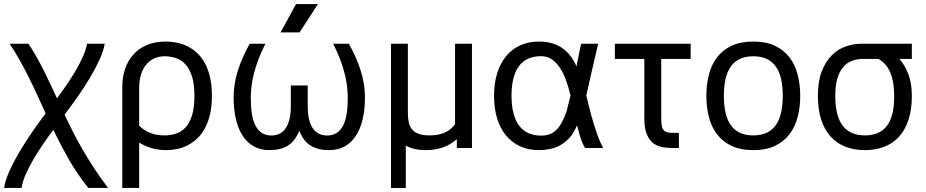

<svg xmlns="http://www.w3.org/2000/svg" viewBox="-35 -736 4604 955"><path d="M12.7 -518.6H106.9Q149.9 -451.7 183.1 -384.5Q216.3 -317.4 248.5 -247.1Q272.9 -279.8 297.4 -315.4Q321.8 -351.1 342.3 -386.2Q362.8 -421.4 377.7 -455.1Q392.6 -488.8 397.9 -518.6H485.8Q480 -482.9 460.2 -439.5Q440.4 -396 412.6 -349.4Q384.8 -302.7 352.1 -256.1Q319.3 -209.5 288.1 -168L286.1 -165.5Q305.7 -124 327.6 -80.8Q349.6 -37.6 375.7 7.6Q401.9 52.7 433.1 100.6Q464.4 148.4 502.4 198.7H404.3Q351.1 132.8 309.1 59.6Q267.1 -13.7 230 -90.3Q203.6 -54.7 177.5 -16.4Q151.4 22 129.4 59.8Q107.4 97.7 92 133.3Q76.7 168.9 72.3 198.7H-14.6Q-11.2 173.8 0 143.8Q11.2 113.8 27.8 81.3Q44.4 48.8 64.7 14.9Q85 -19 106.7 -52Q128.4 -85 150.4 -115.5Q172.4 -146 191.9 -171.9Q170.9 -218.3 149.9 -264.2Q128.9 -310.1 106.9 -354Q85 -397.9 61.5 -439.5Q38.1 -481 12.7 -518.6Z M573.2 198.7V-305.2Q573.2 -352.5 587.2 -393.6Q601.1 -434.6 628.2 -464.8Q655.3 -495.1 695.8 -512.2Q736.3 -529.3 790 -529.3Q817.4 -529.3 845 -523.7Q872.6 -518.1 898.2 -505.4Q923.8 -492.7 945.8 -472.2Q967.8 -451.7 984.1 -421.6Q1000.5 -391.6 1009.8 -351.3Q1019 -311 1019 -259.3Q1019 -207.5 1009.8 -167.7Q1000.5 -127.9 984.1 -97.9Q967.8 -67.9 945.8 -47.1Q923.8 -26.4 898.7 -13.4Q873.5 -0.5 846.4 5.1Q819.3 10.7 792.5 10.7Q752 10.7 718 0.5Q684.1 -9.8 657.2 -26.9V198.7ZM657.2 -110.4Q669.9 -98.6 683.3 -89.8Q696.8 -81.1 711.9 -75Q727.1 -68.8 744.6 -65.7Q762.2 -62.5 783.2 -62.5Q814 -62.5 841.1 -71.5Q868.2 -80.6 888.4 -102.8Q908.7 -125 920.4 -163.1Q932.1 -201.2 932.1 -259.3Q932.1 -316.4 920.4 -354.2Q908.7 -392.1 888.4 -414.8Q868.2 -437.5 841.1 -446.8Q814 -456.1 783.2 -456.1Q757.3 -456.1 734.6 -446.5Q711.9 -437 694.6 -417.5Q677.2 -397.9 667.2 -367.9Q657.2 -337.9 657.2 -296.9Z M1495.6 -209Q1495.6 -167 1503.2 -138.9Q1510.7 -110.8 1523.9 -93.8Q1537.1 -76.7 1554.7 -69.3Q1572.3 -62 1591.8 -62Q1620.1 -62 1639.9 -75Q1659.7 -87.9 1671.9 -112.1Q1684.1 -136.2 1689.5 -170.4Q1694.8 -204.6 1694.8 -247.1Q1694.8 -274.9 1691.4 -305.4Q1688 -335.9 1679.4 -369.6Q1670.9 -403.3 1657 -440.4Q1643.1 -477.5 1622.1 -518.6H1700.2Q1738.8 -449.7 1759.5 -383.5Q1780.3 -317.4 1780.3 -252.4Q1780.3 -191.4 1768.8 -142.8Q1757.3 -94.2 1734.9 -60.1Q1712.4 -25.9 1679.2 -7.6Q1646 10.7 1602.1 10.7Q1546.4 10.7 1510.5 -11.5Q1474.6 -33.7 1453.6 -85.4Q1432.6 -33.7 1396.7 -11.5Q1360.8 10.7 1305.2 10.7Q1261.2 10.7 1228 -7.6Q1194.8 -25.9 1172.4 -60.1Q1149.9 -94.2 1138.4 -142.8Q1127 -191.4 1127 -252.4Q1127 -317.4 1147.7 -383.5Q1168.5 -449.7 1207 -518.6H1285.2Q1264.2 -477.5 1250.2 -440.4Q1236.3 -403.3 1227.8 -369.6Q1219.2 -335.9 1215.8 -305.4Q1212.4 -274.9 1212.4 -247.1Q1212.4 -204.6 1217.8 -170.4Q1223.1 -136.2 1235.4 -112.1Q1247.6 -87.9 1267.1 -75Q1286.6 -62 1315.4 -62Q1334.5 -62 1352.1 -69.3Q1369.6 -76.7 1382.8 -93.8Q1396 -110.8 1403.8 -138.9Q1411.6 -167 1411.6 -209V-311H1495.6ZM1437.5 -715.8H1546.4L1455.1 -574.7H1360.4Z M2237.3 0V-43.5Q2222.2 -30.8 2206.1 -20.8Q2189.9 -10.7 2171.1 -3.9Q2152.3 2.9 2130.4 6.8Q2108.4 10.7 2082 10.7Q2023.9 10.7 1983.4 -11.7V199.2H1909.7V-518.6H1993.7V-175.3Q1993.7 -147 1998.5 -126Q2003.4 -105 2015.9 -90.8Q2028.3 -76.7 2049.3 -69.6Q2070.3 -62.5 2102.1 -62.5Q2128.9 -62.5 2149.7 -67.6Q2170.4 -72.8 2185.8 -80.8Q2201.2 -88.9 2211.4 -98.9Q2221.7 -108.9 2228.5 -118.2V-518.6H2312.5V0Z M2832.5 -406.2Q2838.4 -433.6 2844.2 -464.4Q2850.1 -495.1 2855.5 -518.6H2940.4Q2922.4 -444.3 2908.2 -380.9Q2894 -317.4 2881.3 -261.2Q2889.2 -228 2897.7 -194.1Q2906.2 -160.2 2916.3 -127Q2926.3 -93.8 2937.7 -61.5Q2949.2 -29.3 2964.8 0H2875Q2862.3 -20 2852.5 -51Q2842.8 -82 2835 -112.8Q2820.3 -76.2 2799.1 -52.2Q2777.8 -28.3 2752.9 -14.4Q2728 -0.5 2700.4 5.1Q2672.9 10.7 2645 10.7Q2593.8 10.7 2552.5 -8.1Q2511.2 -26.9 2482.2 -61.8Q2453.1 -96.7 2437.7 -146.7Q2422.4 -196.8 2422.4 -259.3Q2422.4 -323.7 2438.5 -373.8Q2454.6 -423.8 2483.9 -458.5Q2513.2 -493.2 2554.2 -511.2Q2595.2 -529.3 2645 -529.3Q2681.6 -529.3 2710.9 -520.8Q2740.2 -512.2 2762.9 -496.1Q2785.6 -480 2802.7 -457.3Q2819.8 -434.6 2832.5 -406.2ZM2656.2 -456.5Q2582.5 -456.5 2545.9 -406.5Q2509.3 -356.4 2509.3 -260.3Q2509.3 -209.5 2519.3 -171.9Q2529.3 -134.3 2548.1 -109.9Q2566.9 -85.4 2594.2 -73.5Q2621.6 -61.5 2656.2 -61.5Q2680.7 -61.5 2699.5 -68.6Q2718.3 -75.7 2732.9 -90.6Q2747.6 -105.5 2760.3 -128.7Q2772.9 -151.9 2783.7 -184.1L2802.7 -261.2Q2793.5 -300.3 2780.8 -335.7Q2768.1 -371.1 2750.5 -397.9Q2732.9 -424.8 2710.2 -440.7Q2687.5 -456.5 2656.2 -456.5Z M3169.9 -442.9H3023.4V-518.6H3400.4V-442.9H3253.9V-153.8Q3253.9 -129.9 3255.9 -114.7Q3257.8 -99.6 3264.2 -90.8Q3270.5 -82 3281.7 -78.6Q3293 -75.2 3311.5 -75.2H3341.8V0H3307.6Q3277.8 0 3252.7 -5.9Q3227.5 -11.7 3209.2 -28.1Q3190.9 -44.4 3180.4 -73.2Q3169.9 -102.1 3169.9 -147.5Z M3478.5 -259.3Q3478.5 -315.4 3491 -364.5Q3503.4 -413.6 3531.2 -450.2Q3559.1 -486.8 3603.5 -508.1Q3647.9 -529.3 3711.9 -529.3Q3775.4 -529.3 3819.8 -508.1Q3864.3 -486.8 3892.1 -450.2Q3919.9 -413.6 3932.6 -364.5Q3945.3 -315.4 3945.3 -259.3Q3945.3 -203.1 3932.6 -154.1Q3919.9 -105 3892.1 -68.4Q3864.3 -31.7 3819.8 -10.5Q3775.4 10.7 3711.9 10.7Q3647.9 10.7 3603.5 -10.5Q3559.1 -31.7 3531.2 -68.4Q3503.4 -105 3491 -154.1Q3478.5 -203.1 3478.5 -259.3ZM3565.4 -259.3Q3565.4 -212.4 3573.7 -175.8Q3582 -139.2 3599.6 -114Q3617.2 -88.9 3645 -75.7Q3672.9 -62.5 3711.9 -62.5Q3751 -62.5 3778.8 -75.7Q3806.6 -88.9 3824.2 -114Q3841.8 -139.2 3850.1 -175.8Q3858.4 -212.4 3858.4 -259.3Q3858.4 -306.2 3850.1 -342.8Q3841.8 -379.4 3824.2 -404.5Q3806.6 -429.7 3778.8 -442.9Q3751 -456.1 3711.9 -456.1Q3672.9 -456.1 3645 -442.9Q3617.2 -429.7 3599.6 -404.5Q3582 -379.4 3573.7 -342.8Q3565.4 -306.2 3565.4 -259.3Z M4500.5 -258.8Q4500.5 -189.9 4483.6 -139.4Q4466.8 -88.9 4436 -55.4Q4405.3 -22 4362.3 -5.6Q4319.3 10.7 4267.1 10.7Q4214.8 10.7 4171.6 -5.6Q4128.4 -22 4097.7 -55.4Q4066.9 -88.9 4050 -139.6Q4033.2 -190.4 4033.2 -259.3Q4033.2 -332.5 4052.7 -382.1Q4072.3 -431.6 4103.5 -462.2Q4134.8 -492.7 4173.6 -505.6Q4212.4 -518.6 4251.5 -518.6H4500.5V-442.9H4438Q4464.4 -415 4482.4 -369.1Q4500.5 -323.2 4500.5 -258.8ZM4258.3 -442.9Q4226.6 -442.9 4201.2 -432.9Q4175.8 -422.9 4157.5 -400.6Q4139.2 -378.4 4129.4 -343.5Q4119.6 -308.6 4119.6 -258.8Q4119.6 -158.7 4156.7 -110.6Q4193.8 -62.5 4267.1 -62.5Q4340.3 -62.5 4376.5 -110.1Q4412.6 -157.7 4412.6 -255.9Q4412.6 -294.4 4407.5 -324.5Q4402.3 -354.5 4392.3 -377.2Q4382.3 -399.9 4367.9 -416Q4353.5 -432.1 4334.5 -442.9Z"/></svg>

Font: Arian AMU
Style: Regular
Weight: 400
Designer: Ruben Hakobyan (Tarumian)
Foundry: Ruben Hakobyan (Tarumian)
Version: Version 4.003